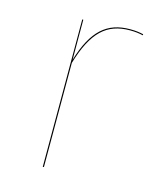

<svg xmlns="http://www.w3.org/2000/svg" viewBox="-87 -589 534 651"><g transform="rotate(15 180.5 -263.5)"><path d="M290.4 -527.2C209.3 -527.2 160.7 -484.8 128.1 -376.7L128 -517.2H124.3V0H128.3V-365.8C162.1 -480.1 209.4 -523.4 290.4 -523.4C310.2 -523.4 323.4 -521.4 336.4 -518.3L336.8 -522.1C324 -525.1 310.7 -527.2 290.4 -527.2Z"/></g></svg>

Font: Fira Sans Four
Style: Regular
Weight: 100
Designer: Carrois Corporate & Edenspiekermann AG
Foundry: Carrois Corporate GbR & Edenspiekermann AG
Version: Version 4.203;PS 004.203;hotconv 1.0.88;makeotf.lib2.5.64775